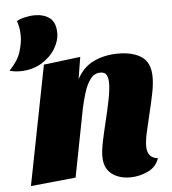

<svg xmlns="http://www.w3.org/2000/svg" viewBox="-106 -780 761 849"><g transform="rotate(-5 274.5 -355.5)"><path d="M438 20Q388 20 355.5 -5.5Q323 -31 323 -83Q323 -111 332 -153Q341 -195 352.5 -242Q364 -289 372.5 -332Q381 -375 381 -404Q381 -423 374.5 -438Q368 -453 346 -453Q319 -453 301.5 -429Q284 -405 273.5 -370.5Q263 -336 256 -304L197 0L-3 20L101 -510L264 -530L248 -432Q276 -485 324 -507.5Q372 -530 432 -530Q498 -530 536.5 -503.5Q575 -477 575 -413Q575 -381 566.5 -339.5Q558 -298 547.5 -255Q537 -212 528.5 -174Q520 -136 520 -111Q520 -87 530.5 -72Q541 -57 567 -54Q555 -16 517 2Q479 20 438 20ZM-7 -490Q-23 -490 -33.5 -492Q-44 -494 -53 -496Q-13 -538 -1.5 -577Q10 -616 10 -644Q10 -667 7 -682.5Q4 -698 -1 -712Q11 -720 35 -725.5Q59 -731 79 -731Q120 -731 146 -711Q172 -691 172 -643Q172 -609 150 -573.5Q128 -538 87.5 -514Q47 -490 -7 -490Z"/></g></svg>

Font: Sansita Swashed ExtraBold
Style: Regular
Weight: 800
Designer: Pablo Cosgaya
Foundry: Omnibus-Type
Version: Version 1.003; ttfautohint (v1.8.3)